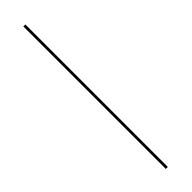

<svg xmlns="http://www.w3.org/2000/svg" viewBox="-278 -767 748 748"><g transform="rotate(-45 96.5 -392.5)"><path d="M88 0V-785H99V0Z"/></g></svg>

Font: Anybody ExtraExpanded Thin
Style: Regular
Weight: 100
Width: 8
Designer: Tyler Finck
Foundry: Etcetera Type Company
Version: Version 1.010; ttfautohint (v1.8.3) -l 8 -r 50 -G 200 -x 14 